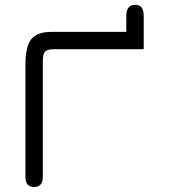

<svg xmlns="http://www.w3.org/2000/svg" viewBox="-20 -750 685 777"><path d="M561.5 -550.8H197.3Q170.9 -550.8 162.1 -541Q153.3 -531.2 153.3 -504.9V-34.2Q153.3 6.8 117.2 6.8Q83 6.8 83 -34.2V-491.2Q83 -560.5 106 -590.8Q128.9 -621.1 190.4 -621.1H491.2V-686.5Q491.2 -730.5 527.3 -730.5Q561.5 -730.5 561.5 -686.5Z"/></svg>

Font: Jura
Style: DemiBold
Weight: 600
Version: Version 2.4